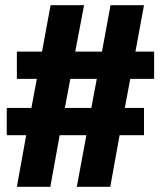

<svg xmlns="http://www.w3.org/2000/svg" viewBox="-20 -720 620 740"><path d="M81 -199H6V-304H101L122 -416H45V-521H142L175 -700H304L270 -521H373L406 -700H535L502 -521H574V-416H482L461 -304H535V-199H441L405 0H276L313 -199H210L174 0H45ZM332 -304 353 -416H251L230 -304Z"/></svg>

Font: Golos UI VF
Style: Regular
Weight: 400
Designer: A.Korolkova, Vitaly Kuzmin
Foundry: ParaType Ltd
Version: Version 2.000